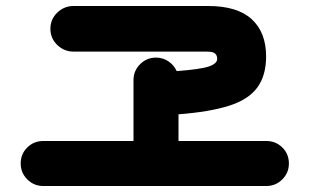

<svg xmlns="http://www.w3.org/2000/svg" viewBox="-20 -698 1040 640"><path d="M124 -78Q93 -78 71 -100Q49 -122 49 -153Q49 -185 71 -206.5Q93 -228 124 -228H425V-431Q425 -462 447 -484Q469 -506 500 -506Q523 -506 541.5 -493.5Q560 -481 569 -461Q649 -467 676.5 -476.5Q704 -486 704 -502Q704 -513 697 -519.5Q690 -526 669 -526H225Q194 -526 171 -548Q148 -570 148 -602Q148 -634 171 -656Q194 -678 225 -678H674Q771 -678 819 -634Q867 -590 867 -510Q867 -446 837.5 -406Q808 -366 743.5 -345.5Q679 -325 575 -317V-228H868Q899 -228 921 -206.5Q943 -185 943 -153Q943 -122 921 -100Q899 -78 868 -78Z"/></svg>

Font: Zen Maru Gothic Black
Style: Regular
Weight: 900
Designer: Yoshimichi Ohira
Foundry: Positype
Version: Version 1.001